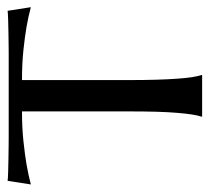

<svg xmlns="http://www.w3.org/2000/svg" viewBox="-44 -524 568 521"><g transform="rotate(-90 240.5 -264.0)"><path d="M198.2 -488.8Q153.8 -488.8 117.4 -484.9Q81.1 -481 54.7 -476.6Q24.4 -471.2 0 -464.8L9.8 -527.8Q17.1 -526.9 33.7 -526.4Q50.3 -525.9 68.6 -525.6Q86.9 -525.4 103.3 -525.1Q119.6 -524.9 126 -524.9H356.9Q362.8 -524.9 378.7 -525.1Q394.5 -525.4 412.6 -525.6Q430.7 -525.9 447.3 -526.4Q463.9 -526.9 471.2 -527.8L481 -464.8Q457.5 -471.2 427.2 -476.6Q401.4 -481 365 -484.9Q328.6 -488.8 283.2 -488.8V-201.2Q283.2 -157.2 284.2 -124.5Q285.2 -91.8 286.9 -68.1Q288.6 -44.4 291 -28.3Q293.5 -12.2 296.9 -2V0H184.1V-2Q187.5 -12.2 189.9 -28.3Q192.4 -44.4 194.3 -68.1Q196.3 -91.8 197.3 -124.5Q198.2 -157.2 198.2 -201.2Z"/></g></svg>

Font: Marcellus SC
Style: Regular
Weight: 400
Designer: Astigmatic (AOETI)
Foundry: Astigmatic (AOETI)
Version: Version 1.001